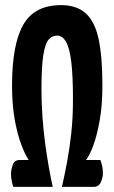

<svg xmlns="http://www.w3.org/2000/svg" viewBox="-20 -730 446 750"><path d="M32 0Q29 -8 26 -22.5Q23 -37 23 -51Q23 -66 29.5 -85.5Q36 -105 57 -105H92Q78 -126 63 -165.5Q48 -205 37.5 -263Q27 -321 27 -395Q27 -557 71 -633.5Q115 -710 218 -710Q280 -710 315.5 -677.5Q351 -645 365.5 -576Q380 -507 380 -397Q380 -319 369.5 -260Q359 -201 344.5 -162Q330 -123 316 -105H372Q376 -95 379 -82Q382 -69 382 -53Q382 -37 374 -18.5Q366 0 345 0H222Q233 -49 242.5 -100Q252 -151 258.5 -210.5Q265 -270 265 -343Q265 -433 258.5 -487.5Q252 -542 238 -566.5Q224 -591 203 -591Q184 -591 170.5 -576Q157 -561 149.5 -516.5Q142 -472 142 -383Q142 -325 146 -271Q150 -217 156.5 -169Q163 -121 170.5 -78.5Q178 -36 186 0Z"/></svg>

Font: Yanone Kaffeesatz
Style: Bold
Weight: 700
Designer: Yanone (Cyrillic: Daniel Pouzeot, Huerta Tipografica, and Cyreal)
Foundry: Yanone
Version: Version 2.003